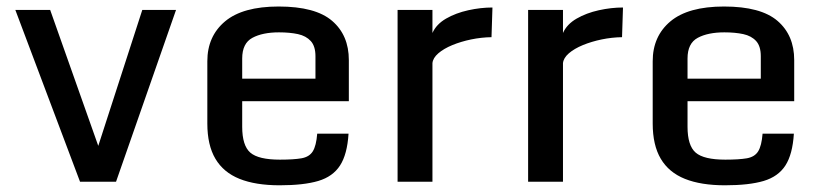

<svg xmlns="http://www.w3.org/2000/svg" viewBox="-20 -550 2484 581"><path d="M26.4 -520H131.8L284.7 -87.9L270.5 -87.4L410.6 -520H512.7L331.1 0H222.2Z M607.4 -176.3V-364.7Q607.4 -440.4 661.1 -485.4Q714.8 -530.3 823.2 -530.3Q934.6 -530.3 985.1 -486.8Q1035.6 -443.4 1035.6 -368.2V-243.7H712.9V-166.5Q712.9 -109.4 737.5 -88.1Q762.2 -66.9 827.1 -66.9Q868.7 -66.9 892.3 -71Q916 -75.2 926.5 -92Q937 -108.9 939.9 -145.5H1034.7Q1030.8 -83 1009 -49.3Q987.3 -15.6 943.1 -2.4Q898.9 10.7 826.2 10.7Q753.4 10.7 704.8 -8.8Q656.2 -28.3 631.8 -69.6Q607.4 -110.8 607.4 -176.3ZM934.6 -312V-379.9Q934.6 -410.2 920.4 -425.8Q906.2 -441.4 881.6 -446.8Q856.9 -452.1 824.2 -452.1Q774.4 -452.1 743.7 -435.5Q712.9 -418.9 712.9 -373V-312Z M1183.1 -520H1288.6V-450.2Q1300.3 -476.6 1329.8 -493.7Q1359.4 -510.7 1397 -519Q1434.6 -527.3 1470.2 -527.3L1467.3 -437.5Q1436.5 -437 1405.8 -430.7Q1375 -424.3 1348.9 -413.6Q1322.8 -402.8 1306.4 -388.7Q1290 -374.5 1288.6 -358.9V0H1183.1Z M1578.1 -520H1683.6V-450.2Q1695.3 -476.6 1724.9 -493.7Q1754.4 -510.7 1792 -519Q1829.6 -527.3 1865.2 -527.3L1862.3 -437.5Q1831.5 -437 1800.8 -430.7Q1770 -424.3 1743.9 -413.6Q1717.8 -402.8 1701.4 -388.7Q1685.1 -374.5 1683.6 -358.9V0H1578.1Z M1955.1 -176.3V-364.7Q1955.1 -440.4 2008.8 -485.4Q2062.5 -530.3 2170.9 -530.3Q2282.2 -530.3 2332.8 -486.8Q2383.3 -443.4 2383.3 -368.2V-243.7H2060.5V-166.5Q2060.5 -109.4 2085.2 -88.1Q2109.9 -66.9 2174.8 -66.9Q2216.3 -66.9 2240 -71Q2263.7 -75.2 2274.2 -92Q2284.7 -108.9 2287.6 -145.5H2382.3Q2378.4 -83 2356.7 -49.3Q2335 -15.6 2290.8 -2.4Q2246.6 10.7 2173.8 10.7Q2101.1 10.7 2052.5 -8.8Q2003.9 -28.3 1979.5 -69.6Q1955.1 -110.8 1955.1 -176.3ZM2282.2 -312V-379.9Q2282.2 -410.2 2268.1 -425.8Q2253.9 -441.4 2229.2 -446.8Q2204.6 -452.1 2171.9 -452.1Q2122.1 -452.1 2091.3 -435.5Q2060.5 -418.9 2060.5 -373V-312Z"/></svg>

Font: Monda Medium
Style: Regular
Weight: 500
Designer: Vernon Adams
Foundry: Vernon Adams
Version: Version 2.200